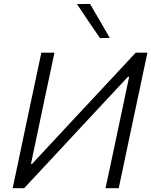

<svg xmlns="http://www.w3.org/2000/svg" viewBox="-20 -990 796 1010"><path d="M46.5 0Q59 -59.5 71 -115Q82.5 -170.5 96.5 -236.5L146.5 -473Q161 -540.5 173 -597Q184.5 -653 197.5 -713H266.5Q254 -653.5 242 -597.5Q230 -541 215.5 -473L143 -128H149L361 -356Q441.5 -442 524.5 -531Q607 -620 694 -713H755.5Q743 -654.5 731 -597.5Q719 -540.5 704.5 -472.5L654.5 -237Q640.5 -170.5 629 -115.5Q617 -60 604.5 0H535Q548 -60 559.8 -115.2Q571.5 -170.5 585.5 -236.5L659.5 -586.5H653.5L437 -354.5Q339 -249 259.8 -164Q180.5 -79 107 0ZM506 -789.5Q476 -833.5 445.5 -878Q415.5 -923 385 -968.5L453.5 -969.5Q479 -925 505.5 -880.5L557.5 -790.5Z"/></svg>

Font: Heraclito Light
Style: Italic
Weight: 300
Italic angle: -12°
Designer: Kostas Bartsokas (font) & Cristiano Sobral (main changes)
Foundry: Kostas Bartsokas (font) & Cristiano Sobral (main changes)
Version: Version 1.00;July 8, 2020;FontCreator 13.0.0.2655 64-bit